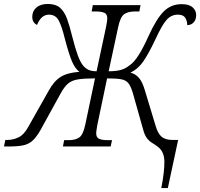

<svg xmlns="http://www.w3.org/2000/svg" viewBox="-73 -740 1011 970"><path d="M742 210Q758 127 757.5 76.5Q757 26 725 2Q711 -9 696.5 -17.5Q682 -26 670 -41Q658 -56 650 -86L599 -267Q589 -302 576.5 -318.5Q564 -335 539.5 -339.5Q515 -344 468 -344L419 -110Q417 -97 415 -85.5Q413 -74 413 -67Q413 -45 428 -38.5Q443 -32 470 -32H493L486 0H245L251 -32H274Q308 -32 327.5 -45.5Q347 -59 358 -111L407 -344Q353 -344 321.5 -339Q290 -334 271 -318Q252 -302 234 -269L131 -82Q111 -47 91 -29Q71 -11 43 -5.5Q15 0 -27 0H-53L-46 -33H-36Q-6 -33 21.5 -46.5Q49 -60 71 -101L172 -280Q199 -330 233.5 -351.5Q268 -373 328 -377Q306 -394 291 -429Q276 -464 256 -539Q239 -609 223 -637.5Q207 -666 175 -666Q154 -666 139 -652.5Q124 -639 114 -614Q90 -626 90 -655Q90 -684 111 -702Q132 -720 169 -720Q208 -720 230 -701Q252 -682 265.5 -645.5Q279 -609 292 -555Q308 -493 320 -460.5Q332 -428 345 -411Q358 -395 373.5 -387.5Q389 -380 415 -380L463 -605Q469 -635 469 -647Q469 -669 454 -675.5Q439 -682 412 -682H390L396 -714H637L631 -682H608Q574 -682 554.5 -668.5Q535 -655 524 -603L476 -380Q513 -380 536.5 -386.5Q560 -393 579 -408Q604 -424 628 -462.5Q652 -501 677 -557Q717 -645 754 -682Q791 -719 845 -719Q882 -719 900 -703Q918 -687 918 -664Q918 -640 905 -626.5Q892 -613 873 -613Q873 -634 863 -650Q853 -666 826 -666Q792 -666 768.5 -639.5Q745 -613 712 -541Q677 -467 650.5 -429Q624 -391 586 -373Q611 -367 629 -346.5Q647 -326 660 -280L713 -105Q724 -66 743 -49.5Q762 -33 799 -33H827L775 210Z"/></svg>

Font: Noto Serif SemiCondensed Light
Style: Italic
Weight: 300
Width: 4
Italic angle: -12°
Designer: Monotype Design Team
Foundry: Monotype Imaging Inc.
Version: Version 2.013; ttfautohint (v1.8.4.7-5d5b)